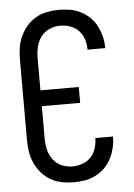

<svg xmlns="http://www.w3.org/2000/svg" viewBox="-53 -784 582 833"><g transform="rotate(-5 237.5 -367.5)"><path d="M235 8Q209 8 183 3Q157 -2 134.5 -15Q112 -28 95 -47.5Q78 -67 67 -91Q56 -115 52 -140.5Q48 -166 48 -192V-543Q48 -569 52 -594.5Q56 -620 67 -644Q78 -668 95 -687.5Q112 -707 134.5 -720Q157 -733 183 -738Q209 -743 235 -743Q259 -743 283 -739Q307 -735 329 -724Q351 -713 369 -695.5Q387 -678 398 -656.5Q409 -635 415 -611Q421 -587 421 -563V-560H344V-562Q344 -584 337 -605.5Q330 -627 315 -643Q300 -659 278.5 -666.5Q257 -674 235 -674Q210 -674 187.5 -664Q165 -654 150.5 -634.5Q136 -615 130.5 -591Q125 -567 125 -543V-402H292V-333H125V-192Q125 -168 130.5 -144Q136 -120 150.5 -100.5Q165 -81 187.5 -71Q210 -61 235 -61Q257 -61 278.5 -68.5Q300 -76 315 -92Q330 -108 337 -129.5Q344 -151 344 -173V-175H421V-172Q421 -148 415 -124Q409 -100 398 -78.5Q387 -57 369 -39.5Q351 -22 329 -11Q307 0 283 4Q259 8 235 8Z"/></g></svg>

Font: Iosevka QP
Style: Regular
Weight: 400
Designer: Belleve Invis
Foundry: Belleve Invis
Version: Version 20.0.0; ttfautohint (v1.8.4)